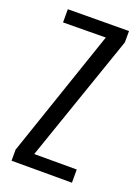

<svg xmlns="http://www.w3.org/2000/svg" viewBox="-120 -655 520 711"><g transform="rotate(20 140.0 -300.0)"><path d="M18 0V-43.5L190 -548L22 -546.5V-598.5L262.5 -600V-555.5L88.5 -52H256V0Z"/></g></svg>

Font: Big Shoulders Display Thin
Style: Regular
Weight: 400
Version: Version 2.002